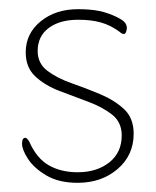

<svg xmlns="http://www.w3.org/2000/svg" viewBox="-20 -387 339 418"><path d="M256 -324 255 -319Q253 -313 250 -313Q245 -313 240 -318Q221 -332 200 -338Q179 -344 150 -344Q110 -344 86 -326Q62 -308 62 -276Q62 -249 83 -233Q104 -217 135.5 -206Q167 -195 198 -182Q229 -169 250 -149.5Q271 -130 271 -96Q271 -49 236 -19Q201 11 149 11Q108 11 81 -5Q54 -21 41 -41Q28 -61 28 -74Q28 -87 35 -87Q39 -87 44 -78Q60 -42 86.5 -27Q113 -12 149 -12Q191 -12 218 -33.5Q245 -55 245 -92Q245 -121 224 -137.5Q203 -154 172 -165.5Q141 -177 109.5 -189Q78 -201 57 -220.5Q36 -240 36 -273Q36 -314 68.5 -340.5Q101 -367 150 -367Q177 -367 196.5 -363Q216 -359 236 -349Q250 -342 253.5 -335.5Q257 -329 256 -324Z"/></svg>

Font: Zain ExtraLight
Style: Regular
Weight: 200
Designer: Zain,Boutros
Foundry: Mobile Telecommunications Company (Zain), 2024
Version: Version 1.51; ttfautohint (v1.8.4)